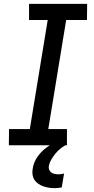

<svg xmlns="http://www.w3.org/2000/svg" viewBox="-20 -755 490 998"><path d="M26 0 27 -84H135L228 -651H131V-735H433L432 -651H324L231 -84H328V0ZM264 223Q248 223 233 220.5Q218 218 204 213Q190 208 178 199.5Q166 191 158.5 179Q151 167 149 152Q147 137 150 122Q154 92 171.5 65Q189 38 214 18Q239 -2 267.5 -15.5Q296 -29 326 -36L320 0Q304 9 290.5 20.5Q277 32 266 46Q255 60 246 75.5Q237 91 234 107Q232 117 235.5 126.5Q239 136 246.5 141.5Q254 147 264 149Q274 151 284 151Q291 151 298.5 150Q306 149 313 147L301 219Q292 221 282.5 222Q273 223 264 223Z"/></svg>

Font: Iosevka Custom Medium Oblique
Style: Regular
Weight: 500
Italic angle: -9°
Designer: Belleve Invis
Foundry: Belleve Invis
Version: Version 27.0.1